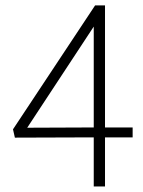

<svg xmlns="http://www.w3.org/2000/svg" viewBox="-20 -547 522 699"><path d="M362.3 131.8V-46.9H462.9V-83H362.3V-527.3H326.2L27.3 -76.2L34.2 -45.9L321.3 -46.9V131.8ZM79.1 -82 321.3 -450.2V-83Z"/></svg>

Font: Yaldevi Colombo ExtraLight
Style: Regular
Weight: 275
Designer: Sol Matas, Denzil Rajitha, Kosala Senevirathne and Pathum Egodawatta
Foundry: Mooniak
Version: Version 1.020 ; ttfautohint (v1.6)